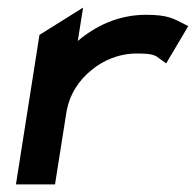

<svg xmlns="http://www.w3.org/2000/svg" viewBox="-20 -486 516 506"><path d="M22 0H125L155 -190C163 -238 189 -276 222 -302C251 -326 292 -345 341 -345C386 -345 389 -340 404 -329L418 -319L476 -417L463 -424C438 -436 424 -447 365 -447C291 -447 231 -417 185 -378L199 -466L84 -394Z"/></svg>

Font: Charger Sport
Style: BlkExtObl
Weight: 900
Designer: Jasper
Foundry: Cannot Into Space Fonts
Version: Version 1.1